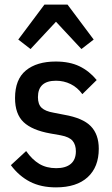

<svg xmlns="http://www.w3.org/2000/svg" viewBox="-20 -798 486 830"><path d="M222 12Q157 12 109.5 -12.5Q62 -37 27 -84L93 -145Q119 -108 150 -89.5Q181 -71 223 -71Q264 -71 286 -89.5Q308 -108 308 -144Q308 -172 294 -189Q280 -206 243 -213L198 -221Q119 -235 82 -270Q45 -305 45 -374Q45 -455 92 -493.5Q139 -532 221 -532Q281 -532 323.5 -511.5Q366 -491 398 -452L336 -391Q315 -420 285.5 -434.5Q256 -449 222 -449Q144 -449 144 -378Q144 -347 160 -332Q176 -317 211 -311L257 -302Q338 -288 372.5 -252.5Q407 -217 407 -155Q407 -76 359 -32Q311 12 222 12ZM272 -778 385 -627 332 -586 222 -704 112 -586 59 -627 172 -778Z"/></svg>

Font: IBM Plex Sans Condensed Medium
Style: Regular
Weight: 500
Width: 3
Designer: Mike Abbink, Paul van der Laan, Pieter van Rosmalen
Foundry: Bold Monday
Version: Version 1.3